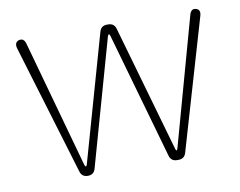

<svg xmlns="http://www.w3.org/2000/svg" viewBox="-63 -612 869 695"><g transform="rotate(-10 371.0 -264.0)"><path d="M207 0Q185 0 179 -21L35 -498Q28 -521 46 -527Q65 -532 71 -509L201 -41Q203 -35 205.5 -35Q208 -35 210 -41L342 -506Q348 -527 370 -527H374Q396 -527 402 -506L535 -41Q537 -35 539 -35Q541 -35 543 -41L673 -509Q679 -532 697 -527Q715 -522 708 -499L568 -21Q562 0 540 0H535Q513 0 507 -21L375 -485Q373 -491 370.5 -491Q368 -491 366 -485L235 -21Q229 0 207 0Z"/></g></svg>

Font: Resource Han Rounded KR ExtraLight
Style: Regular
Weight: 250
Designer: Cyano Hao (round all glyphs); Ryoko NISHIZUKA 西塚涼子 (kana, bopomofo & ideographs); Paul D. Hunt (Latin, Greek & Cyrillic)
Foundry: Cyano Hao
Version: 0.990